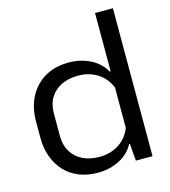

<svg xmlns="http://www.w3.org/2000/svg" viewBox="-110 -817 808 914"><g transform="rotate(-15 294.0 -360.0)"><path d="M260 9Q209 9 168 -7.5Q127 -24 98.5 -54.5Q70 -85 54 -127.5Q38 -170 38 -221V-302Q38 -372 65.5 -424Q93 -476 142.5 -505Q192 -534 260 -534Q319 -534 367 -509.5Q415 -485 438 -442H443V-729H531V0H449L442 -84H438Q415 -40 367 -15.5Q319 9 260 9ZM287 -62Q342 -62 383 -88.5Q424 -115 443 -163V-362Q424 -409 383 -435.5Q342 -462 287 -462Q240 -462 205 -445Q170 -428 150 -396Q130 -364 130 -318V-206Q130 -162 150 -129Q170 -96 205 -79Q240 -62 287 -62Z"/></g></svg>

Font: Hubot Sans
Style: Regular
Weight: 400
Designer: Deni Anggara
Foundry: GitHub, Inc., Subsidiary of Microsoft Corporation
Version: Version 2.000